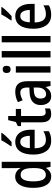

<svg xmlns="http://www.w3.org/2000/svg" viewBox="1066 -1872 816 2989"><g transform="rotate(-90 1474.5 -378.0)"><path d="M220 10Q136 10 90 -61.5Q44 -133 44 -269Q44 -405 90 -477.5Q136 -550 218 -550Q262 -550 295.5 -529Q329 -508 350 -470H355Q353 -492 352 -514Q351 -536 351 -553V-760H450V0H371L356 -67H351Q328 -31 297 -10.5Q266 10 220 10ZM245 -73Q300 -73 326 -116.5Q352 -160 352 -249V-275Q352 -371 327 -418Q302 -465 243 -465Q194 -465 169.5 -414Q145 -363 145 -269Q145 -73 245 -73Z M760 -549Q821 -549 863 -518.5Q905 -488 927 -433.5Q949 -379 949 -308V-247H660Q663 -72 789 -72Q859 -72 926 -110V-25Q893 -7 857.5 1.5Q822 10 779 10Q670 10 616 -65.5Q562 -141 562 -266Q562 -403 613.5 -476Q665 -549 760 -549ZM761 -471Q670 -471 662 -322H854Q854 -386 831 -428.5Q808 -471 761 -471ZM900 -757Q887 -737 862 -708.5Q837 -680 809 -652.5Q781 -625 759 -606H693V-618Q719 -654 743.5 -693Q768 -732 784 -766H900Z M1220 -75Q1235 -75 1250.5 -78Q1266 -81 1280 -87V-9Q1262 0 1239.5 5Q1217 10 1191 10Q1130 10 1097 -27Q1064 -64 1064 -147V-459H1006V-510L1069 -540L1098 -659H1163V-540H1273V-459H1163V-155Q1163 -75 1220 -75Z M1542 -549Q1625 -549 1664.5 -502Q1704 -455 1704 -363V0H1631L1614 -74H1612Q1586 -32 1553 -11Q1520 10 1469 10Q1402 10 1367.5 -36.5Q1333 -83 1333 -153Q1333 -234 1384 -278.5Q1435 -323 1534 -326L1606 -329V-360Q1606 -417 1586.5 -443.5Q1567 -470 1527 -470Q1499 -470 1469.5 -460Q1440 -450 1408 -434L1378 -507Q1413 -527 1454.5 -538Q1496 -549 1542 -549ZM1553 -259Q1490 -256 1462 -230Q1434 -204 1434 -156Q1434 -111 1452.5 -90Q1471 -69 1503 -69Q1549 -69 1577.5 -106Q1606 -143 1606 -210V-262Z M1889 -745Q1944 -745 1944 -683Q1944 -652 1929 -636.5Q1914 -621 1889 -621Q1863 -621 1847.5 -636.5Q1832 -652 1832 -683Q1832 -714 1847 -729.5Q1862 -745 1889 -745ZM1937 -540V0H1838V-540Z M2173 0H2074V-760H2173Z M2408 0H2309V-760H2408Z M2719 -549Q2780 -549 2822 -518.5Q2864 -488 2886 -433.5Q2908 -379 2908 -308V-247H2619Q2622 -72 2748 -72Q2818 -72 2885 -110V-25Q2852 -7 2816.5 1.5Q2781 10 2738 10Q2629 10 2575 -65.5Q2521 -141 2521 -266Q2521 -403 2572.5 -476Q2624 -549 2719 -549ZM2720 -471Q2629 -471 2621 -322H2813Q2813 -386 2790 -428.5Q2767 -471 2720 -471ZM2859 -757Q2846 -737 2821 -708.5Q2796 -680 2768 -652.5Q2740 -625 2718 -606H2652V-618Q2678 -654 2702.5 -693Q2727 -732 2743 -766H2859Z"/></g></svg>

Font: Noto Sans Lao UI Cond Med
Style: Regular
Weight: 500
Width: 3
Designer: Monotype Design Team
Foundry: Monotype Imaging Inc.
Version: Version 2.000; ttfautohint (v1.8.4.7-5d5b)